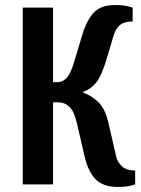

<svg xmlns="http://www.w3.org/2000/svg" viewBox="-20 -730 560 760"><path d="M445 10Q389 10 359 -20Q329 -50 315 -110L285 -240Q274 -289 255 -307Q236 -325 210 -325H190V0H70V-700H190V-405H210Q229 -405 245 -423Q261 -441 275 -490L305 -590Q323 -650 351 -680Q379 -710 435 -710Q469 -710 487 -705Q505 -700 505 -700V-645Q471 -645 454.5 -630.5Q438 -616 430 -590L400 -490Q382 -430 361 -403.5Q340 -377 310 -367V-363Q340 -353 368.5 -326.5Q397 -300 410 -240L440 -110Q445 -88 463 -71.5Q481 -55 515 -55V0Q515 0 497 5Q479 10 445 10Z"/></svg>

Font: Cuprum
Style: Regular
Weight: 400
Designer: Jovanny Lemonad
Foundry: Jovanny Lemonad
Version: Version 3.000